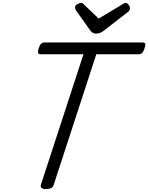

<svg xmlns="http://www.w3.org/2000/svg" viewBox="-20 -1267 1006 1302"><path d="M292 15Q250 15 257 -13L546 -899H257Q242 -899 238.5 -908Q235 -917 242 -939Q250 -962 259 -970.5Q268 -979 283 -979H946Q961 -979 964.5 -970.5Q968 -962 960 -939Q953 -917 944 -908Q935 -899 920 -899H633L344 -13Q340 1 327 8Q314 15 292 15ZM831 -1247Q843 -1247 852 -1235Q861 -1223 861 -1212Q861 -1202 858 -1197Q855 -1192 850 -1188L688 -1062Q673 -1050 659.5 -1044.5Q646 -1039 630 -1039Q617 -1039 607 -1046Q597 -1053 588 -1066L496 -1196Q491 -1204 490 -1209Q489 -1214 489 -1218Q489 -1230 504 -1238.5Q519 -1247 528 -1247Q539 -1247 544 -1242Q549 -1237 555 -1231L649 -1141L801 -1232Q808 -1236 815 -1241.5Q822 -1247 831 -1247Z"/></svg>

Font: Playwrite IE
Style: Regular
Weight: 400
Designer: Veronika Burian, José Scaglione
Foundry: TypeTogether
Version: Version 1.002